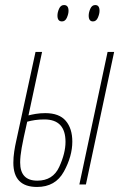

<svg xmlns="http://www.w3.org/2000/svg" viewBox="-20 -732 485 762"><path d="M295 0H321L433 -526H407ZM127 10Q200 10 233.5 -51Q267 -112 267 -170Q267 -222 241 -252.5Q215 -283 160 -283Q139 -283 121.5 -280Q104 -277 93 -274L147 -526H121L44 -171Q40 -154 36.5 -131Q33 -108 33 -86Q33 10 127 10ZM128 -15Q60 -15 60 -87Q60 -111 66 -145Q72 -179 88 -249Q102 -253 119 -255.5Q136 -258 156 -258Q240 -258 240 -169Q240 -124 215 -69.5Q190 -15 128 -15ZM226 -647Q239 -647 245.5 -662Q252 -677 252 -689Q252 -712 234 -712Q221 -712 214.5 -697.5Q208 -683 208 -670Q208 -647 226 -647ZM349 -647Q362 -647 368.5 -662Q375 -677 375 -689Q375 -712 358 -712Q345 -712 338.5 -697.5Q332 -683 332 -670Q332 -647 349 -647Z"/></svg>

Font: Noto Sans Display Condensed Thin
Style: Italic
Weight: 250
Width: 3
Italic angle: -12°
Designer: Monotype Design Team
Foundry: Monotype Imaging Inc.
Version: Version 1.900